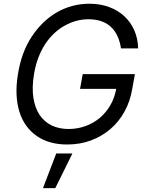

<svg xmlns="http://www.w3.org/2000/svg" viewBox="-20 -757 783 1019"><path d="M75.3 -363.6Q84.5 -421.5 102.6 -471.1Q120.7 -520.6 148.4 -562.5Q174.7 -602.6 207.6 -634.9Q240.4 -667.3 279.1 -690Q317.8 -712.7 361.9 -725Q405.9 -737.2 454.5 -737.2Q511.7 -737.2 558.8 -719.8Q605.8 -702.4 639.7 -671Q673.7 -639.6 692.8 -595.9Q712 -552.2 713.1 -500H622.2Q611.2 -574.2 568.4 -614.5Q525.6 -654.8 448.9 -654.8Q384.9 -654.8 324.2 -621.4Q294 -604.8 267.6 -580.1Q241.1 -555.4 219.8 -522.9Q198.5 -490.4 183.4 -450.5Q168.3 -410.5 160.5 -363.6Q148.8 -293 157.1 -238.5Q165.5 -183.9 190.2 -147.2Q214.8 -110.4 254.1 -91.4Q293.3 -72.4 343.8 -72.4Q391.7 -72.4 433.9 -87.9Q476.2 -103.3 509.6 -131.4Q543 -159.4 565.7 -198.7Q588.4 -237.9 596.9 -285.5H404.8L419 -363.6H696L681.8 -285.5Q671.2 -220.2 641.3 -165.7Q611.5 -111.2 566.2 -72.3Q521 -33.4 462.7 -11.7Q404.5 9.9 336.6 9.9Q240.1 9.9 174.7 -35.5Q142 -58.2 118.8 -90.7Q95.5 -123.2 82.7 -164.8Q70 -206.3 67.8 -256.2Q65.7 -306.1 75.3 -363.6ZM208.1 241.5 278.4 57.5H364.3L273.4 241.5Z"/></svg>

Font: Inter P
Style: Italic
Weight: 400
Italic angle: -9.40001°
Designer: Rasmus Andersson
Foundry: rsms
Version: Version 3.018;git-588b23468